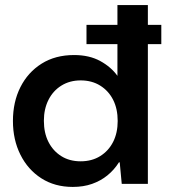

<svg xmlns="http://www.w3.org/2000/svg" viewBox="-20 -725 679 757"><path d="M321 -551V-627H616V-551ZM267 12Q196 12 143 -22Q90 -56 60.5 -115Q31 -174 31 -248Q31 -323 60.5 -381.5Q90 -440 144 -474Q198 -508 272 -508Q332 -508 375 -484.5Q418 -461 443 -426V-705H563V0H460L452 -85H449Q430 -55 403.5 -33.5Q377 -12 343 0Q309 12 267 12ZM298 -89Q342 -89 375 -109.5Q408 -130 426 -165.5Q444 -201 444 -248Q444 -296 426 -331.5Q408 -367 375 -387.5Q342 -408 298 -408Q255 -408 222 -387.5Q189 -367 171 -331Q153 -295 153 -249Q153 -201 171 -165.5Q189 -130 221.5 -109.5Q254 -89 298 -89Z"/></svg>

Font: DM Sans 36pt SemiBold
Style: Regular
Weight: 600
Designer: Colophon Foundry, Jonny Pinhorn
Foundry: Colophon Foundry
Version: Version 4.004;gftools[0.9.30]